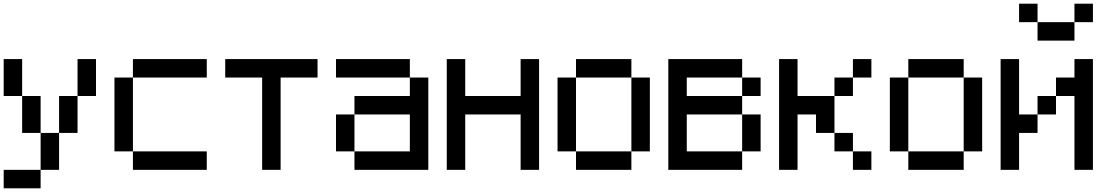

<svg xmlns="http://www.w3.org/2000/svg" viewBox="-20 -920 6040 1040"><path d="M0 100V0H200V100ZM0 -400V-600H100V-400ZM100 -200V-400H200V-200ZM200 -200H300V0H200ZM300 -200V-400H400V-200ZM400 -400V-600H500V-400Z M600 -100V-500H700V-100ZM700 -100H1100V0H700ZM700 -500V-600H1100V-500Z M1200 -500V-600H1700V-500H1500V0H1400V-500Z M1800 -100V-300H1900V-100ZM1800 -500V-600H2200V-500ZM1900 -100H2200V-300H1900V-400H2200V-500H2300V0H1900Z M2400 0V-600H2500V-400H2800V-600H2900V0H2800V-300H2500V0Z M3000 -100V-500H3100V-100ZM3400 -100V0H3100V-100ZM3400 -500H3500V-100H3400ZM3400 -600V-500H3100V-600Z M3600 0V-600H4000V-500H3700V-400H4000V-300H3700V-100H4000V0ZM4000 -100V-300H4100V-100ZM4000 -500H4100V-400H4000Z M4200 0V-600H4300V-400H4500V-200H4400V-300H4300V0ZM4500 -200H4600V-100H4500ZM4500 -400V-500H4600V-400ZM4600 -100H4700V0H4600ZM4600 -500V-600H4700V-500Z M4800 -100V-500H4900V-100ZM5200 -100V0H4900V-100ZM5200 -500H5300V-100H5200ZM5200 -600V-500H4900V-600Z M5400 0V-600H5500V-300H5600V-200H5500V0ZM5600 -300V-400H5700V-300ZM5600 -700V-800H5800V-700ZM5600 -900V-800H5500V-900ZM5800 0V-400H5700V-500H5800V-600H5900V0ZM5800 -800V-900H5900V-800Z"/></svg>

Font: Galmuri9 Regular
Style: Regular
Weight: 400
Designer: Lee Minseo (quiple)
Version: Version 2.399;hotconv 1.1.1;makeotfexe 2.6.0 DEVELOPMENT